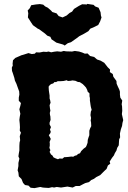

<svg xmlns="http://www.w3.org/2000/svg" viewBox="-20 -952 660 991"><path d="M158 19 138 17 127 6 109 3 99 -8 91 -28 77 -42 75 -61 71 -73 75 -95V-111L80 -133L75 -145L77 -159L80 -176V-199L81 -216L84 -228L82 -249L88 -267L82 -278L83 -295L82 -313L80 -333L82 -349L85 -365L80 -388L85 -406L88 -420L77 -432V-448L80 -464L79 -480L71 -502L65 -519L57 -536L54 -550L46 -575L42 -586L41 -603L46 -614L45 -623L47 -641L59 -653L66 -656L91 -667L99 -669L127 -678L144 -673L160 -675L166 -682L184 -681L204 -685L220 -684L231 -686L244 -682L259 -685L275 -687L295 -685L309 -689L321 -687L352 -686L366 -689L388 -686L404 -681L418 -675L432 -676L445 -663L466 -658L481 -645L499 -639L518 -628L529 -614L535 -606L548 -593L547 -580L562 -570L565 -556L581 -534L582 -520L588 -506L596 -489L599 -479V-463L601 -448L611 -433L608 -414L610 -403L611 -380L609 -363L616 -332L612 -317L610 -302L604 -285L599 -263L600 -243L595 -233L594 -219L593 -202L585 -189L581 -175L573 -162L568 -150L558 -137L546 -118L549 -107L537 -98L530 -80L519 -70L508 -59L497 -48L477 -38L465 -29L451 -23L439 -12L420 -7L408 -1L391 8H371L355 16L328 11L295 16L273 13L259 16L249 14L232 18L213 17L201 16L188 13ZM279 -130 288 -134 302 -133 312 -141H319L332 -142L348 -144L358 -143L366 -148L377 -151L382 -157L393 -161L399 -172L405 -178L412 -185L423 -193L427 -201L432 -215L433 -230L437 -243L441 -254V-266V-277L445 -289L451 -301L450 -320L448 -330L450 -343L447 -358L449 -376L453 -385L449 -400L447 -412L446 -420L444 -433V-446L442 -455V-470L433 -478L430 -488L424 -500L416 -509L407 -518L392 -528L382 -529L369 -535L354 -537L344 -535L330 -534L325 -538L308 -534L293 -533H278L269 -528L262 -529L254 -521L246 -519L238 -514L231 -505L232 -486L234 -472L236 -459V-444L239 -434L241 -422L236 -409L238 -392L240 -381L237 -369L238 -359L240 -351L241 -333L236 -319V-310L243 -296L238 -283L242 -272L240 -265L232 -254L236 -247L242 -235L236 -219L237 -212V-200L235 -189L240 -177L236 -168L243 -155L251 -149L256 -140L266 -135ZM314 -717 306 -722 271 -732 246 -749 240 -762 224 -768 212 -779 182 -801 175 -804 150 -822 140 -837 124 -862 126 -883 123 -898 134 -910 141 -925 165 -929 186 -931 203 -928 213 -919 227 -912 244 -897 250 -890 272 -883 283 -869 303 -862 324 -872 339 -885 352 -892 362 -906 388 -922 404 -930 429 -929 430 -932 463 -927 471 -919 489 -912 499 -889 501 -871 504 -862 497 -842 487 -823 467 -813 446 -804 436 -791 414 -778 389 -765 376 -755 346 -734 330 -729Z"/></svg>

Font: Winky Rough
Style: Bold
Weight: 700
Designer: Simon Atzbach
Foundry: typofactur
Version: Version 1.206; ttfautohint (v1.8.4.7-5d5b)